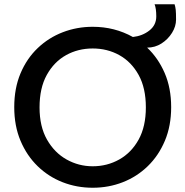

<svg xmlns="http://www.w3.org/2000/svg" viewBox="-20 -873 872 903"><path d="M416 10Q341 10 274.5 -16Q208 -42 157 -91.5Q106 -141 76.5 -211Q47 -281 47 -369Q47 -458 76.5 -528Q106 -598 157.5 -647Q209 -696 275.5 -721.5Q342 -747 416 -747Q519 -747 605 -699Q650 -704 682.5 -729.5Q715 -755 715 -796Q715 -833 707 -853H801Q805 -841 806.5 -826.5Q808 -812 808 -781Q808 -749 789 -718.5Q770 -688 739.5 -668.5Q709 -649 672 -649Q724 -600 754.5 -529.5Q785 -459 785 -369Q785 -281 755.5 -211Q726 -141 675 -91.5Q624 -42 557.5 -16Q491 10 416 10ZM416 -91Q484 -91 541 -123Q598 -155 632 -216.5Q666 -278 666 -368Q666 -459 632 -520.5Q598 -582 541.5 -613.5Q485 -645 416 -645Q347 -645 290.5 -613.5Q234 -582 200 -520.5Q166 -459 166 -368Q166 -278 201 -216.5Q236 -155 293 -123Q350 -91 416 -91Z"/></svg>

Font: Alata
Style: Regular
Weight: 400
Designer: Spyros Zevelakis, Eben Sorkin
Foundry: Spyros Zevelakis
Version: Version 1.005; ttfautohint (v1.8.4.7-5d5b)